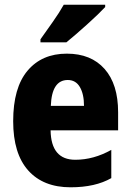

<svg xmlns="http://www.w3.org/2000/svg" viewBox="-20 -786 556 816"><path d="M264 -558Q158 -558 97 -485.5Q36 -413 36 -271Q36 -133 100 -61.5Q164 10 280 10Q385 10 453 -29V-149Q378 -107 300 -107Q197 -107 195 -232H482V-309Q482 -428 424.5 -493Q367 -558 264 -558ZM268 -446Q302 -446 319.5 -416Q337 -386 337 -336H196Q200 -446 268 -446ZM427 -766H251Q232 -732 204 -692.5Q176 -653 152 -619V-606H262Q299 -636 350 -682Q401 -728 427 -756Z"/></svg>

Font: Noto Sans Display SemiCondensed Extra
Style: Regular
Weight: 800
Width: 4
Designer: Monotype Design Team
Foundry: Monotype Imaging Inc.
Version: Version 1.900